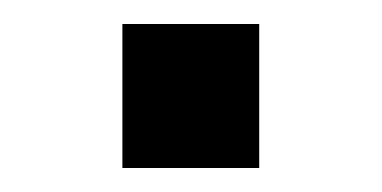

<svg xmlns="http://www.w3.org/2000/svg" viewBox="-20 -340 318 160"><path d="M82 -200H196V-320H82Z"/></svg>

Font: Finlandica Medium
Style: Regular
Weight: 500
Designer: Niklas Ekholm, Juho Hiilivirta, Jaakko Suomalainen
Foundry: Helsinki Type Studio
Version: Version 2.000;Glyphs 3.2 (3202)